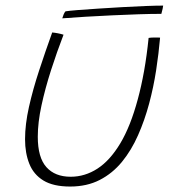

<svg xmlns="http://www.w3.org/2000/svg" viewBox="-20 -646 629 686"><path d="M511 -510.5Q513.5 -511 519 -511.5Q524.5 -512 530.5 -512Q536 -512 543 -512Q550 -512 552 -511.5Q547 -454.5 537.8 -394.5Q528.5 -334.5 513 -276.5Q497 -216.5 473.2 -162.8Q449.5 -109 415.8 -67.8Q382 -26.5 336.2 -3Q290.5 20.5 230.5 20.5Q170.5 20.5 135.2 -1Q100 -22.5 84.8 -60.8Q69.5 -99 69.5 -148.5Q69.5 -201.5 83.5 -264Q97.5 -326.5 119.8 -394.2Q142 -462 166.5 -530Q171 -529.5 176.5 -528.8Q182 -528 187 -527Q192.5 -526 197.2 -524.8Q202 -523.5 207 -522Q183.5 -461 162.5 -395.8Q141.5 -330.5 128.2 -269.2Q115 -208 115 -157.5Q115 -83 145.8 -48.8Q176.5 -14.5 232.5 -14.5Q283.5 -14.5 328.2 -43.5Q373 -72.5 409.8 -133.8Q446.5 -195 472.5 -292Q485 -338 494.8 -392.5Q504.5 -447 511 -510.5ZM556.5 -596.5Q520.5 -596.5 475 -595Q429.5 -593.5 380.8 -591.2Q332 -589 285.8 -586.2Q239.5 -583.5 202.5 -580.5Q204 -586 207.2 -594Q210.5 -602 214 -605.5Q226 -607.5 257.2 -610Q288.5 -612.5 330.5 -615.2Q372.5 -618 417 -620.5Q461.5 -623 500.2 -624.5Q539 -626 563 -626Q563 -623.5 561 -614.5Q559 -605.5 556.5 -596.5Z"/></svg>

Font: Grandstander Thin
Style: Italic
Weight: 100
Italic angle: -15°
Designer: Tyler Finck
Foundry: Etcetera Type Co
Version: Version 1.200